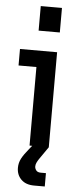

<svg xmlns="http://www.w3.org/2000/svg" viewBox="-61 -742 401 974"><g transform="rotate(5 139.5 -255.0)"><path d="M111 0V-444L155 -400H20V-484H209V0ZM106 -585V-710H214V-585ZM152 200Q109 200 85.5 176.5Q62 153 62 117Q62 92 73.5 70Q85 48 110 18L162 -47L209 0L164 65Q158 74 153.5 83.5Q149 93 149 103Q149 113 156 122.5Q163 132 180 132H206V200Z"/></g></svg>

Font: SUSE Medium
Style: Regular
Weight: 500
Designer: Rene Bieder
Foundry: SUSE
Version: Version 1.000